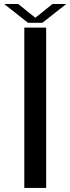

<svg xmlns="http://www.w3.org/2000/svg" viewBox="-44 -920 344 940"><path d="M75 0H182V-785H75ZM93 -808.5H163.5L280.5 -900.5H213L129 -833L45 -900.5H-23.5Z"/></svg>

Font: Anybody SemiExpanded
Style: Regular
Weight: 400
Width: 6
Designer: Tyler Finck
Foundry: Etcetera Type Company
Version: Version 1.113;gftools[0.9.25]